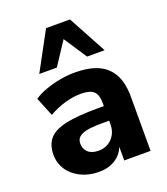

<svg xmlns="http://www.w3.org/2000/svg" viewBox="-141 -858 838 966"><g transform="rotate(-20 278.5 -374.5)"><path d="M224 11Q170 11 127 -10Q84 -31 60 -67Q36 -103 36 -148Q36 -202 64 -233.5Q92 -265 155 -278.5Q218 -292 322 -292H375V-214H323Q284 -214 257.5 -211Q231 -208 214 -200.5Q197 -193 189.5 -182Q182 -171 182 -154Q182 -126 201.5 -108Q221 -90 258 -90Q287 -90 309.5 -103.5Q332 -117 345 -140.5Q358 -164 358 -194V-309Q358 -353 338 -371.5Q318 -390 270 -390Q230 -390 185.5 -377.5Q141 -365 97 -340L56 -441Q82 -459 119.5 -472.5Q157 -486 198 -493.5Q239 -501 276 -501Q353 -501 402.5 -478.5Q452 -456 477 -409.5Q502 -363 502 -290V0H361V-99H368Q362 -65 342.5 -40.5Q323 -16 293 -2.5Q263 11 224 11ZM108 -555 219 -760H347L458 -555H364L283 -678L202 -555Z"/></g></svg>

Font: Nunito Sans 12pt ExtraLight 12pt ExtraBold
Style: Regular
Weight: 800
Version: Version 3.101;gftools[0.9.27]